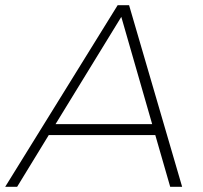

<svg xmlns="http://www.w3.org/2000/svg" viewBox="-64 -720 783 740"><path d="M638 0H592L534.5 -199.5H124L2 0H-44L389.5 -700H433.5ZM522.5 -241.5 403.5 -655 150 -241.5Z"/></svg>

Font: Argentum Sans ExtraLight
Style: Italic
Weight: 200
Italic angle: -11°
Designer: Julieta Ulanovsky (font), Cristiano Sobral (main changes and remaster)
Foundry: Julieta Ulanovsky (font), Cristiano Sobral (main changes and remaster)
Version: Version 2.007;June 15, 2022;FontCreator 14.0.0.2814 64-bit; 